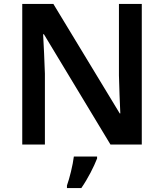

<svg xmlns="http://www.w3.org/2000/svg" viewBox="-20 -734 833 975"><path d="M700 0V-714H584V-351C585 -286 589 -211 591 -158H588L251 -714H93V0H208V-360C206 -430 202 -500 199 -560H203L541 0ZM473 71V61H355C350 104 333 172 320 208V221H393C427 172 457 112 473 71Z"/></svg>

Font: Noto Sans Sinhala SemiBold
Style: Regular
Weight: 600
Designer: Jelle Bosma - Monotype Design Team
Foundry: Monotype Imaging Inc.
Version: Version 2.006